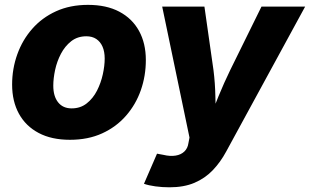

<svg xmlns="http://www.w3.org/2000/svg" viewBox="-20 -570 1287 797"><path d="M270.5 10.3Q193.8 10.3 140.4 -18.1Q86.9 -46.4 58.6 -97.9Q30.3 -149.4 30.3 -218.8Q30.3 -284.7 51.8 -344.5Q73.2 -404.3 113.8 -450.4Q154.3 -496.6 212.6 -523.2Q271 -549.8 345.2 -549.8Q421.9 -549.8 475.3 -521.5Q528.8 -493.2 557.1 -441.7Q585.4 -390.1 585.4 -320.8Q585.4 -254.9 564.5 -195.3Q543.5 -135.7 502.9 -89.4Q462.4 -43 404.1 -16.4Q345.7 10.3 270.5 10.3ZM277.3 -120.1Q314 -120.1 340.1 -140.9Q366.2 -161.6 382.6 -193.6Q398.9 -225.6 406.7 -261.2Q414.6 -296.9 414.6 -326.7Q414.6 -356 405.5 -376.5Q396.5 -397 379.6 -408.2Q362.8 -419.4 338.4 -419.4Q301.8 -419.4 275.6 -398.9Q249.5 -378.4 232.9 -346.7Q216.3 -314.9 208.7 -279.5Q201.2 -244.1 201.2 -214.4Q201.2 -170.4 221.2 -145.3Q241.2 -120.1 277.3 -120.1ZM577.6 192.9 631.8 67.9 658.2 72.8Q686.5 79.6 709 75.9Q731.4 72.3 745.4 58.8Q759.3 45.4 762.2 23.9L766.6 1L653.3 -542.5H828.6L866.2 -278.8Q873 -224.6 874 -170.2Q875 -115.7 877.9 -54.2H841.8Q864.7 -115.7 887.2 -170.7Q909.7 -225.6 935.5 -278.8L1065.4 -542.5H1246.6L918.9 59.1Q895 103.5 862.8 137Q830.6 170.4 786.9 189Q743.2 207.5 683.6 207.5Q653.3 207.5 625 203.6Q596.7 199.7 577.6 192.9Z"/></svg>

Font: Inter 16pt ExtraBold
Style: Italic
Weight: 800
Italic angle: -9.3988°
Version: Version 4.001;git-66647c0bb